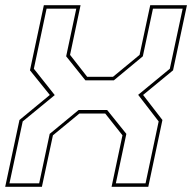

<svg xmlns="http://www.w3.org/2000/svg" viewBox="-32 -720 740 740"><path d="M-12 0 43 -257.5 160 -354 83.5 -449 137 -700H278.5L238 -508.5L304 -424H403.5L506 -508.5L547 -700H688.5L635 -449L519.5 -354L594 -257.5L539.5 0H398L440 -198.5L373.5 -282.5H274L172 -198.5L129.5 0ZM4.5 -13.5H119L159.5 -204L271 -296H381L455 -204L414.5 -13.5H529L579.5 -252L500.5 -354.5L622.5 -455L672 -686.5H557.5L518.5 -503L407 -410.5H297L223 -503L262 -686.5H147.5L98.5 -455L179 -353.5L55.5 -252Z"/></svg>

Font: Tourney Thin
Style: Italic
Weight: 100
Italic angle: -12°
Designer: Tyler Finck
Foundry: Etcetera Type Co
Version: Version 1.015